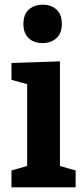

<svg xmlns="http://www.w3.org/2000/svg" viewBox="-20 -800 358 820"><path d="M236 -82 226 -94 303 -72V0H29V-72L106 -94L96 -82V-447L105 -438L29 -459V-531L236 -538ZM162 -616Q125 -616 102.5 -637Q80 -658 80 -697Q80 -739 103.5 -759.5Q127 -780 163 -780Q198 -780 221 -759.5Q244 -739 244 -698Q244 -657 220.5 -636.5Q197 -616 162 -616Z"/></svg>

Font: Bitter Thin
Style: Bold
Weight: 700
Version: Version 3.021